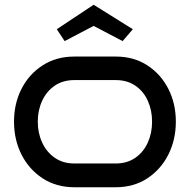

<svg xmlns="http://www.w3.org/2000/svg" viewBox="-20 -788 799 808"><path d="M720 -276Q720 -200 688.5 -137.5Q657 -75 600 -37.5Q543 0 467 0H293Q217 0 159.5 -37.5Q102 -75 70.5 -137.5Q39 -200 39 -276Q39 -352 70.5 -414Q102 -476 159.5 -513Q217 -550 293 -550H467Q543 -550 600 -513Q657 -476 688.5 -414Q720 -352 720 -276ZM620 -276Q620 -324 602 -364Q584 -404 549.5 -427.5Q515 -451 467 -451H293Q245 -451 210.5 -427.5Q176 -404 157.5 -364Q139 -324 139 -276Q139 -228 157.5 -188Q176 -148 210.5 -124Q245 -100 293 -100H467Q515 -100 549.5 -124Q584 -148 602 -188Q620 -228 620 -276ZM496 -615 374 -679 252 -615 219 -665 374 -768 539 -665Z"/></svg>

Font: Bruno Ace SC
Style: Regular
Weight: 400
Version: Version 1.100; ttfautohint (v1.8.4.7-5d5b);gftools[0.9.27]